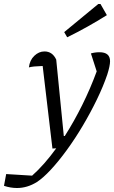

<svg xmlns="http://www.w3.org/2000/svg" viewBox="-119 -745 572 963"><path d="M144 0 95 -414Q66 -413 52 -411.5Q38 -410 26 -407Q30 -443 53 -465Q76 -487 104 -487Q144 -487 163 -446L201 -63H206Q252 -135 293 -217.5Q334 -300 366 -387L337 -477Q357 -483 380 -483Q433 -483 433 -438Q433 -415 419 -371Q399 -312 367 -246Q335 -180 296.5 -115Q258 -50 216.5 7Q175 64 136 106Q97 148 66 168Q18 198 -34 198Q-66 198 -99 187L-88 128L42 136Q102 83 163 -1ZM218 -558 203 -584 374 -725H385L417 -669Q369 -639 320 -611.5Q271 -584 218 -558Z"/></svg>

Font: Piazzolla
Style: Italic
Weight: 400
Italic angle: -11.3°
Designer: Juan Pablo del Peral
Foundry: Huerta Tipografica
Version: Version 1.330